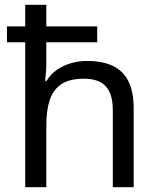

<svg xmlns="http://www.w3.org/2000/svg" viewBox="-20 -846 658 800"><path d="M173 -826V-736H385V-670H173V-583Q173 -564 171.5 -544.5Q170 -525 168 -509H174Q191 -537 217 -555Q243 -573 275 -582.5Q307 -592 342 -592Q407 -592 450 -571.5Q493 -551 515 -507.5Q537 -464 537 -395V-66H450V-389Q450 -454 421 -486Q392 -518 330 -518Q270 -518 236 -495.5Q202 -473 187.5 -430Q173 -387 173 -324V-66H85V-670H9V-736H85V-826Z"/></svg>

Font: Noto Sans Malayalam UI
Style: Regular
Weight: 400
Designer: Jelle Bosma - Monotype Design Team
Foundry: Monotype Imaging Inc.
Version: Version 2.104